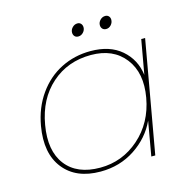

<svg xmlns="http://www.w3.org/2000/svg" viewBox="-103 -787 877 893"><g transform="rotate(-15 335.5 -340.0)"><path d="M60.1 -270Q74.7 -354.5 119.4 -417.7Q164.1 -481 229.5 -513.9Q294.9 -546.9 372.1 -546.9Q464.8 -546.9 520.5 -498.8Q576.2 -450.7 585.9 -375L615.2 -540H633.8L538.1 0H519L547.9 -165Q513.2 -89.8 440.2 -41.5Q367.2 6.8 273.9 6.8Q156.2 6.8 97.2 -67.9Q38.1 -142.6 60.1 -270ZM369.1 -528.8Q257.3 -528.8 179 -459.5Q100.6 -390.1 80.1 -270Q59.1 -149.4 112.3 -80.3Q165.5 -11.2 276.9 -11.2Q383.8 -11.2 465.1 -82.8Q546.4 -154.3 566.9 -270Q587.4 -385.7 531.7 -457.3Q476.1 -528.8 369.1 -528.8ZM335.9 -627Q324.7 -627 318.4 -634Q312 -641.1 312 -651.9Q312 -665.5 322.5 -676.3Q333 -687 347.2 -687Q357.4 -687 363.8 -679.9Q370.1 -672.9 370.1 -662.1Q370.1 -648.4 359.9 -637.7Q349.6 -627 335.9 -627ZM470.2 -627Q459 -627 452.4 -634Q445.8 -641.1 445.8 -651.9Q445.8 -665.5 456.3 -676.3Q466.8 -687 481 -687Q491.2 -687 497.6 -680.2Q503.9 -673.3 503.9 -663.1Q503.9 -648.9 493.9 -637.9Q483.9 -627 470.2 -627Z"/></g></svg>

Font: SVN-Poppins Thin
Style: Italic
Weight: 100
Italic angle: -10°
Designer: Ninad Kale (Devanagari), Jonny Pinhorn (Latin)
Foundry: Indian Type Foundry
Version: Version 3.002 2017